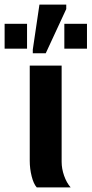

<svg xmlns="http://www.w3.org/2000/svg" viewBox="-62 -812 397 832"><path d="M244.1 0H97.2Q83.5 -15.1 75.2 -48.1Q66.9 -81.1 66.9 -115.2V-527.8H205.1V-110.8Q205.1 -81.1 215.8 -50.5Q226.6 -20 244.1 0ZM136.2 -581.1H80.1V-597.2L108.9 -792H225.1V-772.9ZM55.2 -601.1H-42V-709H55.2ZM314.9 -601.1H216.8V-709H314.9Z"/></svg>

Font: Libra Sans Modern
Style: Bold
Weight: 700
Foundry: Stefan Peev, Context Ltd
Version: Version 1.000